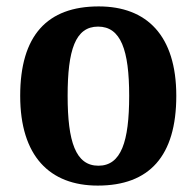

<svg xmlns="http://www.w3.org/2000/svg" viewBox="-20 -569 613 599"><path d="M285 10C446 10 530 -82 530 -270C530 -458 438 -549 288 -549C127 -549 43 -458 43 -270C43 -82 135 10 285 10ZM287 -52C216 -52 191 -127 191 -270C191 -413 215 -486 286 -486C357 -486 383 -413 383 -270C383 -127 358 -52 287 -52Z"/></svg>

Font: Noto Serif Ethiopic SemiCondensed
Style: Bold
Weight: 700
Width: 4
Designer: Monotype Design Team
Foundry: Monotype Imaging Inc.
Version: Version 2.102